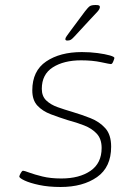

<svg xmlns="http://www.w3.org/2000/svg" viewBox="-20 -738 556 767"><path d="M222 9Q174 9 136.5 1Q99 -7 78 -17Q57 -27 57 -33Q58 -38 63 -47Q68 -56 72 -56Q77 -56 97 -48.5Q117 -41 149.5 -33Q182 -25 225 -25Q297 -25 341.5 -55.5Q386 -86 386 -147Q386 -183 366.5 -204Q347 -225 316 -237Q285 -249 251 -258Q216 -269 183 -281.5Q150 -294 129.5 -316Q109 -338 109 -377Q109 -455 164.5 -492.5Q220 -530 307 -530Q340 -530 370 -526Q400 -522 419 -516.5Q438 -511 437 -506Q436 -501 432 -491.5Q428 -482 423 -482Q419 -482 384 -489.5Q349 -497 304 -497Q235 -497 191 -469Q147 -441 147 -383Q147 -354 164.5 -337Q182 -320 210 -310Q238 -300 269 -291Q306 -280 341.5 -266Q377 -252 400.5 -226Q424 -200 424 -152Q424 -70 367.5 -30.5Q311 9 222 9ZM249 -576Q241 -576 241 -582Q241 -586 246.5 -594Q252 -602 261 -614L319 -692Q332 -709 339 -713.5Q346 -718 362 -718Q373 -718 376 -716Q379 -714 379 -710Q379 -702 369 -691Q359 -680 339 -659L279 -594Q269 -583 263.5 -579.5Q258 -576 249 -576Z"/></svg>

Font: Asap Expanded Expanded Thin
Style: Italic
Weight: 100
Width: 7
Italic angle: -6°
Designer: Pablo Cosgaya
Foundry: Omnibus-Type
Version: Version 3.001; ttfautohint (v1.8.4.7-5d5b)